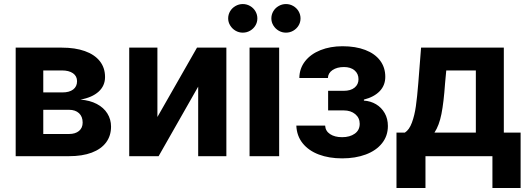

<svg xmlns="http://www.w3.org/2000/svg" viewBox="-20 -763 2587 938"><path d="M56.6 -530.3H282.2Q347.2 -530.3 394.5 -513.4Q441.9 -496.6 467.5 -464.4Q493.2 -432.1 493.2 -386.7Q493.2 -343.8 461.7 -315.2Q430.2 -286.6 373 -276.4Q418.9 -272.9 452.9 -255.1Q486.8 -237.3 504.6 -208.5Q522.5 -179.7 522.5 -144.5Q522.5 -99.6 498.3 -67.1Q474.1 -34.7 428.2 -17.3Q382.3 0 317.4 0H56.6ZM383.8 -164.1Q383.8 -193.4 366 -210Q348.1 -226.6 317.4 -226.6H191.4V-108.4H317.4Q348.1 -108.4 366 -123.3Q383.8 -138.2 383.8 -164.1ZM356.4 -366.2Q356.4 -391.1 336.7 -405Q316.9 -418.9 282.2 -418.9H191.4V-311.5H285.2Q318.8 -311.5 337.6 -325.9Q356.4 -340.3 356.4 -366.2Z M942.4 -530.3H1085.9V0H948.2V-339.8L754.9 0H611.3V-530.3H749V-191.4Z M1199.2 -530.3H1343.8V0H1199.2ZM1094.7 -672.9Q1094.7 -691.9 1104.2 -708Q1113.8 -724.1 1130.4 -733.6Q1147 -743.2 1166 -743.2Q1185.5 -743.2 1201.9 -733.6Q1218.3 -724.1 1227.8 -708Q1237.3 -691.9 1237.3 -672.9Q1237.3 -654.3 1227.8 -638.4Q1218.3 -622.6 1201.9 -613Q1185.5 -603.5 1166 -603.5Q1147 -603.5 1130.6 -613Q1114.3 -622.6 1104.5 -638.7Q1094.7 -654.8 1094.7 -672.9ZM1305.7 -672.9Q1305.7 -691.9 1315.2 -708Q1324.7 -724.1 1341.3 -733.6Q1357.9 -743.2 1377 -743.2Q1396.5 -743.2 1412.8 -733.6Q1429.2 -724.1 1438.7 -708Q1448.2 -691.9 1448.2 -672.9Q1448.2 -654.3 1438.7 -638.4Q1429.2 -622.6 1412.8 -613Q1396.5 -603.5 1377 -603.5Q1357.9 -603.5 1341.6 -613Q1325.2 -622.6 1315.4 -638.7Q1305.7 -654.8 1305.7 -672.9Z M1651.4 -92.8Q1689 -92.8 1713.1 -109.9Q1737.3 -127 1737.3 -158.2Q1737.3 -187 1715.6 -205.3Q1693.8 -223.6 1659.2 -223.6H1583V-319.3H1659.2Q1693.4 -319.3 1712.4 -335Q1731.4 -350.6 1731.4 -376Q1731.4 -402.8 1712.2 -419.2Q1692.9 -435.5 1660.2 -435.5Q1626.5 -435.5 1604.5 -420.7Q1582.5 -405.8 1582 -381.8H1442.4Q1442.9 -428.7 1470.5 -463.9Q1498 -499 1545.9 -518.1Q1593.8 -537.1 1653.3 -537.1Q1717.3 -537.1 1764.4 -519Q1811.5 -501 1836.9 -467.3Q1862.3 -433.6 1862.3 -387.7Q1862.3 -346.2 1835 -317.6Q1807.6 -289.1 1757.8 -276.4V-271.5Q1790.5 -269.5 1817.1 -253.7Q1843.8 -237.8 1859.4 -210.4Q1875 -183.1 1875 -147.5Q1875 -99.1 1846.4 -63.2Q1817.9 -27.3 1767.1 -8.3Q1716.3 10.7 1651.4 10.7Q1587.4 10.7 1537.6 -8.1Q1487.8 -26.9 1458.7 -63Q1429.7 -99.1 1427.7 -149.4H1568.4Q1569.8 -123 1592.5 -107.9Q1615.2 -92.8 1651.4 -92.8Z M1917 -115.2H1958Q1979.5 -128.9 1992.4 -164.1Q2005.4 -199.2 2011.7 -244.1Q2018.1 -289.1 2023.4 -355.5L2037.1 -530.3H2441.4V-115.2H2523.4V155.3H2385.7V0H2058.6V155.3H1917ZM2304.7 -115.2V-418.9H2160.2L2154.3 -355.5Q2147.9 -263.2 2136.7 -206.5Q2125.5 -149.9 2102.5 -115.2Z"/></svg>

Font: Pretendard JP
Style: Bold
Weight: 700
Designer: Base glyphs from Inter by Rasmus Andersson; Hangeul glyphs from Noto Sans CJK(Source Han Sans) by Jang Soo-young and Kan
Foundry: Kil Hyung-jin
Version: Version 1.309